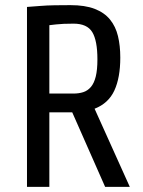

<svg xmlns="http://www.w3.org/2000/svg" viewBox="-20 -727 555 747"><path d="M448 -503Q448 -425 425 -375Q402 -325 348 -304L485 0H389L261 -290H172V0H85V-700Q110 -702 138 -704Q162 -706 192.5 -706.5Q223 -707 254 -707Q311 -707 348.5 -692.5Q386 -678 408 -651Q430 -624 439 -586.5Q448 -549 448 -503ZM359 -496Q359 -569 339 -602Q319 -635 266 -635Q224 -635 198 -632Q183 -630 172 -629V-363H266Q287 -363 304 -368.5Q321 -374 333.5 -388.5Q346 -403 352.5 -429Q359 -455 359 -496Z"/></svg>

Font: Share
Style: Regular
Weight: 400
Designer: Ralph du Carrois
Version: Version 1.001